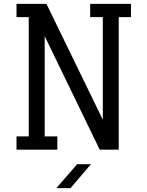

<svg xmlns="http://www.w3.org/2000/svg" viewBox="-20 -770 759 988"><path d="M654 -682H591V0H493L210 -584V-68H275V0H65V-68H128V-682H65V-750H219L509 -154V-682H444V-750H654ZM377 75H448L343 198H270Z"/></svg>

Font: Kelly Slab
Style: Regular
Weight: 400
Designer: Denis Masharov
Foundry: Denis Masharov
Version: Version 1.001